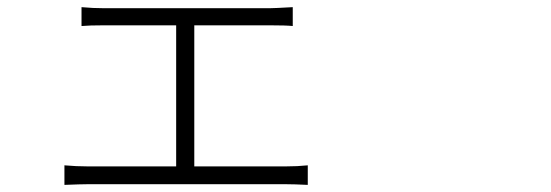

<svg xmlns="http://www.w3.org/2000/svg" viewBox="-20 -522 1540 537"><path d="M523.4 -56.6H779.3Q812.5 -56.6 840.8 -59.6V-4.9Q801.8 -6.8 779.3 -6.8H225.6Q207 -6.8 160.2 -4.9V-59.6Q193.4 -56.6 225.6 -56.6H472.7V-451.2H271.5Q229.5 -451.2 208 -449.2V-502Q240.2 -499 271.5 -499H733.4Q746.1 -499 798.8 -502V-449.2Q780.3 -451.2 733.4 -451.2H523.4Z"/></svg>

Font: Bpmf Zihi Sans Light
Style: Light
Weight: 300
Foundry: But Ko
Version: Version 1.320